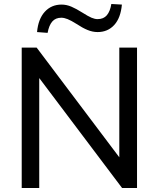

<svg xmlns="http://www.w3.org/2000/svg" viewBox="-20 -944 796 964"><path d="M89 0V-705H164L598 -129H579V-705H668V0H593L159 -576H177V0ZM219 -779 166 -783Q172 -849 205 -885Q238 -921 289 -921Q314 -921 338.5 -910.5Q363 -900 393 -881Q423 -862 439.5 -855Q456 -848 470 -848Q500 -848 516.5 -867.5Q533 -887 539 -924L592 -921Q586 -854 553.5 -818.5Q521 -783 470 -783Q445 -783 419.5 -793.5Q394 -804 364 -824Q337 -841 319.5 -848Q302 -855 288 -855Q259 -855 242.5 -836Q226 -817 219 -779Z"/></svg>

Font: Nunito Sans 12pt ExtraLight 11pt Medium
Style: Regular
Weight: 500
Version: Version 3.101;gftools[0.9.27]